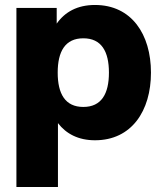

<svg xmlns="http://www.w3.org/2000/svg" viewBox="-20 -552 652 772"><path d="M46 -520V200H213V-57C246 -14 295 12 362 12C509 12 587 -106 587 -260C587 -414 509 -532 362 -532C291 -532 241 -504 208 -457V-520ZM212 -260C212 -345 242 -398 315 -398C388 -398 418 -345 418 -260C418 -175 388 -122 315 -122C242 -122 212 -175 212 -260Z"/></svg>

Font: Aspekta 800
Style: Regular
Weight: 800
Designer: Ivo Dolenc
Version: Version 2.000